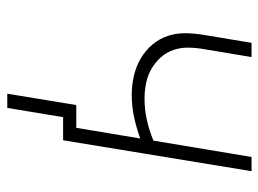

<svg xmlns="http://www.w3.org/2000/svg" viewBox="-114 -456 727 540"><g transform="rotate(90 250.0 -186.5)"><path d="M244 157 276 -37H340L370 -217Q340 -206 309.5 -199.5Q279 -193 248 -193Q220 -193 194 -199Q168 -205 145.5 -218Q123 -231 106 -251Q89 -271 81 -296Q73 -321 74 -349Q75 -377 80 -404L101 -530H141L119 -398Q115 -376 114.5 -353.5Q114 -331 121 -310.5Q128 -290 142 -274.5Q156 -259 174 -248.5Q192 -238 214 -233.5Q236 -229 258 -229Q288 -229 317.5 -235.5Q347 -242 376 -254L422 -530H462L375 0H310L284 157Z"/></g></svg>

Font: Iosevka Curly XLtObl
Style: Regular
Weight: 200
Italic angle: -9°
Monospace: yes
Designer: Belleve Invis
Foundry: Belleve Invis
Version: Version 11.1.0; ttfautohint (v1.8.3)